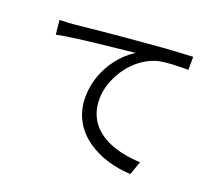

<svg xmlns="http://www.w3.org/2000/svg" viewBox="-125 -902 1251 1107"><g transform="rotate(20 500.0 -348.5)"><path d="M85 -664 94 -577C202 -600 457 -624 564 -636C472 -581 377 -454 377 -298C377 -75 588 24 773 31L802 -52C639 -58 457 -120 457 -316C457 -434 544 -586 686 -632C737 -647 825 -648 882 -648V-728C815 -725 721 -720 612 -710C428 -695 239 -676 174 -669C155 -667 123 -665 85 -664Z"/></g></svg>

Font: GenYoGothic2 TW R
Style: Regular
Weight: 400
Version: Version 2.100;PS 2.1;hotconv 16.6.51;makeotf.lib2.5.65220 DE